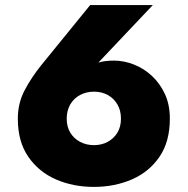

<svg xmlns="http://www.w3.org/2000/svg" viewBox="-20 -716 737 754"><path d="M242 -250Q242 -282 256 -306Q270 -330 294.5 -343Q319 -356 349 -356Q379 -356 403 -343Q427 -330 441 -306Q455 -282 455 -250Q455 -218 441 -195Q427 -172 403 -159Q379 -146 349 -146Q319 -146 294.5 -159Q270 -172 256 -195Q242 -218 242 -250ZM334 -696 142 -460Q104 -413 77 -362Q50 -311 50 -250Q50 -160 91 -100.5Q132 -41 199.5 -11.5Q267 18 349 18Q430 18 498 -11.5Q566 -41 606.5 -100.5Q647 -160 647 -250Q647 -305 627.5 -347Q608 -389 576 -418.5Q544 -448 505 -463Q466 -478 428 -478Q389 -478 364 -469.5Q339 -461 308 -433L351 -454L580 -696Z"/></svg>

Font: Jost ExtraBold
Style: Regular
Weight: 800
Version: Version 3.710